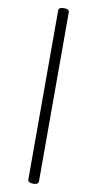

<svg xmlns="http://www.w3.org/2000/svg" viewBox="-144 -1478 784 1548"><g transform="rotate(10 248.0 -704.5)"><path d="M248 14Q226 14 215 7Q204 0 204 -14V-1396Q204 -1410 215 -1416.5Q226 -1423 248 -1423Q270 -1423 280.5 -1416.5Q291 -1410 291 -1396V-14Q291 0 280.5 7Q270 14 248 14Z"/></g></svg>

Font: Playwrite FR Trad
Style: Regular
Weight: 400
Designer: Veronika Burian, José Scaglione
Foundry: TypeTogether
Version: Version 1.000